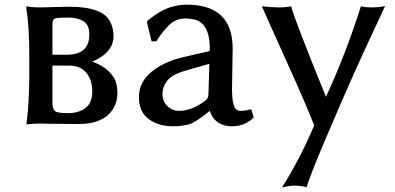

<svg xmlns="http://www.w3.org/2000/svg" viewBox="-20 -526 1704 828"><path d="M93.8 -489.3V-499L98.6 -498L112.3 -496.1Q125 -494.1 155.3 -494.1L278.3 -497.1Q421.9 -497.1 455.1 -432.6Q469.7 -403.3 469.7 -371.6Q469.7 -339.8 454.1 -317.4Q438.5 -294.9 416 -280.3Q393.6 -265.6 377 -260.7Q438.5 -239.3 469.7 -193.4Q486.3 -168 486.3 -125Q486.3 -82 463.9 -50.8Q421.9 8.8 320.3 8.8L199.2 7.8L155.3 6.8Q125 6.8 112.3 8.8L99.6 9.8L94.7 10.7V2Q105.5 -70.3 106.4 -204.1V-283.2Q106.4 -410.2 93.8 -489.3ZM206.1 -85.9Q206.1 -56.6 216.3 -47.4Q226.6 -38.1 272.9 -38.1Q319.3 -38.1 348.6 -60.1Q377.9 -82 377.9 -131.8Q377.9 -181.6 352.1 -212.4Q326.2 -243.2 278.3 -243.2H206.1ZM206.1 -290H267.6Q365.2 -290 365.2 -377Q365.2 -418.9 339.8 -434.6Q314.5 -450.2 276.4 -450.2Q238.3 -450.2 225.1 -448.2Q211.9 -446.3 209 -439Q206.1 -431.6 206.1 -418.9Z M773.4 -280.3 879.9 -304.7Q884.8 -304.7 884.8 -314.5Q884.8 -431.6 811.5 -443.4Q793 -446.3 778.3 -446.3Q738.3 -446.3 709 -417.5Q679.7 -388.7 655.3 -349.6L654.3 -347.7H633.8L613.3 -431.6L618.2 -438.5Q668 -478.5 707 -492.2Q746.1 -505.9 785.2 -505.9Q983.4 -505.9 983.4 -316.4L980.5 -141.6Q980.5 -72.3 998 -54.7Q1004.9 -47.9 1020 -47.9Q1035.2 -47.9 1063.5 -54.7L1074.2 -19.5Q1035.2 19.5 977.5 18.6Q945.3 18.6 920.4 2Q895.5 -14.6 884.8 -47.9Q820.3 4.9 789.6 11.7Q758.8 18.6 727.5 18.6Q663.1 18.6 621.1 -12.7Q579.1 -43.9 579.1 -107.4Q579.1 -170.9 632.3 -215.3Q685.5 -259.8 773.4 -280.3ZM753.9 -47.9Q806.6 -47.9 865.2 -91.8Q878.9 -101.6 878.9 -119.1L882.8 -251L791 -224.6Q724.6 -207 702.6 -179.7Q680.7 -152.3 680.7 -120.6Q680.7 -88.9 702.1 -68.4Q723.6 -47.9 753.9 -47.9Z M1109.4 -499Q1149.4 -494.1 1182.1 -494.1Q1214.8 -494.1 1235.4 -499Q1249 -444.3 1385.7 -108.4Q1468.8 -287.1 1535.2 -495.1L1536.1 -499Q1555.7 -494.1 1584 -494.1Q1617.2 -494.1 1640.6 -500Q1639.6 -497.1 1614.7 -443.8Q1589.8 -390.6 1562.5 -332L1503.9 -203.1Q1460.9 -107.4 1386.7 66.9Q1312.5 241.2 1302.7 281.2Q1274.4 274.4 1244.1 274.4Q1232.4 274.4 1196.3 282.2Q1274.4 158.2 1335 14.6Q1291 -95.7 1230.5 -228.5Q1115.2 -484.4 1109.4 -499Z"/></svg>

Font: GenEi LateMin P v2
Style: Medium
Weight: 500
Designer: o_tamon (Modified)
Foundry: o_tamon / Adobe Systems Incorporated / FONT 910 / Philipp H. Poll
Version: Version 2.1;Original Version 1.004